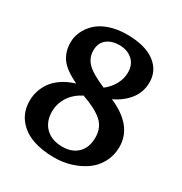

<svg xmlns="http://www.w3.org/2000/svg" viewBox="-170 -839 924 977"><g transform="rotate(30 292.0 -350.0)"><path d="M287.1 14.2Q213.4 14.2 157.5 -5.9Q101.6 -25.9 67.9 -69.3Q34.2 -112.8 34.2 -174.8Q34.2 -204.1 42.7 -231.4Q51.3 -258.8 69.6 -285.2Q87.9 -311.5 120.1 -333.3Q152.3 -355 195.8 -368.2Q122.6 -402.8 94.2 -441.7Q65.9 -480.5 65.9 -536.1Q65.9 -568.8 80.1 -599.6Q94.2 -630.4 121.1 -656.2Q147.9 -682.1 193.1 -698Q238.3 -713.9 294.9 -713.9Q402.3 -713.9 459.2 -671.6Q516.1 -629.4 516.1 -560.1Q516.1 -502.4 482.4 -459.2Q448.7 -416 393.1 -390.1Q547.9 -323.2 547.9 -198.2Q547.9 -148.4 525.6 -107.2Q503.4 -65.9 466.3 -40Q429.2 -14.2 383.1 0Q336.9 14.2 287.1 14.2ZM327.1 -419.9Q357.9 -442.9 377 -477.1Q396 -511.2 396 -547.9Q396 -595.2 365.7 -621.6Q335.4 -647.9 289.1 -647.9Q244.6 -647.9 215.8 -625Q187 -602.1 187 -558.1Q187 -515.1 216.8 -484.6Q246.6 -454.1 327.1 -419.9ZM294.9 -54.2Q351.6 -54.2 384.8 -87.2Q418 -120.1 418 -179.2Q418 -236.3 379.4 -271Q340.8 -305.7 258.8 -334Q210 -308.6 185.1 -269Q160.2 -229.5 160.2 -184.1Q160.2 -124.5 196.3 -89.4Q232.4 -54.2 294.9 -54.2Z"/></g></svg>

Font: Literata Book SemiBold
Style: Regular
Weight: 600
Designer: Latin by Veronika Burian and Jose Scaglione. Greek by Irene Vlachou. Cyrillic by Vera Evstafieva
Foundry: TypeTogether
Version: Version 2.003;PS 002.003;hotconv 1.0.88;makeotf.lib2.5.64775